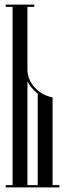

<svg xmlns="http://www.w3.org/2000/svg" viewBox="-20 -820 285 840"><path d="M5 0V-10H35V-790H5V-800H130V-790H100V-510Q103 -466 136 -433Q165 -403 210 -394V-10H240V0ZM100 -464V-10H145V-410Q112 -438 100 -464Z"/></svg>

Font: Cathisma Unicode
Style: Normal
Weight: 400
Version: Version 1.0